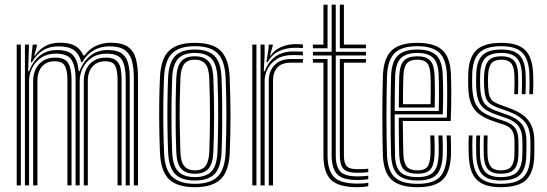

<svg xmlns="http://www.w3.org/2000/svg" viewBox="-20 -790 2330 818"><path d="M550.2 0V-458Q550.2 -500 542.4 -530.1Q534.5 -560.2 512.2 -576.4Q490 -592.5 446.5 -592.5Q407 -592.5 377.6 -574.5Q348.2 -556.5 330.5 -525H326.5Q317 -561 294.4 -576.8Q271.8 -592.5 229.2 -592.5Q190 -592.5 162.4 -575.1Q134.8 -557.8 116.2 -525H111.5L119.2 -600H136.8L137 -592.5L126 -553.8H129.8Q147.8 -579.8 173.2 -593.9Q198.8 -608 234.5 -608Q275.2 -608 298.6 -595.4Q322 -582.8 335.2 -553.8H340Q359.8 -580.8 388.5 -594.4Q417.2 -608 451.5 -608Q499.8 -608 524.9 -590.4Q550 -572.8 558.9 -539.9Q567.8 -507 567.8 -461V0ZM51.2 0V-600H68.8V0ZM121.2 0V-446.5Q121.2 -473 131.9 -495.2Q142.5 -517.5 163.2 -531Q184 -544.5 214.8 -544.5Q257.5 -544.5 271.1 -520Q284.8 -495.5 284.8 -451.8V0H267.2V-450.8Q267.2 -488.5 256.5 -508.8Q245.8 -529 212.2 -529Q188.2 -529 172.1 -518.2Q156 -507.5 147.8 -489.2Q139.5 -471 139.5 -447.8V0ZM86.2 0V-600H103.5L100 -486.8H104.2Q119.5 -528.5 149.6 -552.8Q179.8 -577 224.5 -576.8Q270 -576.8 290.4 -555.6Q310.8 -534.5 315.5 -486.8H319Q334.2 -528.2 365.1 -552.8Q396 -577.2 440.5 -576.8Q478 -576.8 497.9 -562.9Q517.8 -549 525.2 -522.5Q532.8 -496 532.8 -457V0H515.5V-455Q515.5 -506.2 500 -533.9Q484.5 -561.5 434.8 -561.5Q396.8 -561.5 371 -544Q345.2 -526.5 332.4 -499.8Q319.5 -473 319.5 -445V0H302V-455Q302 -506.2 285.4 -533.9Q268.8 -561.5 218.5 -561.5Q180.8 -561.5 155.1 -544Q129.5 -526.5 116.6 -499.8Q103.8 -473 103.8 -445V0ZM337 0V-446.2Q337 -473 347.6 -495.2Q358.2 -517.5 379.1 -531Q400 -544.5 430.8 -544.5Q459.5 -544.5 473.9 -533.4Q488.2 -522.2 493.1 -501.5Q498 -480.8 498 -451.8V0H480.8V-450.8Q480.8 -487.2 471.6 -508.1Q462.5 -529 428.2 -529Q404.2 -529 387.8 -518.2Q371.2 -507.5 362.8 -489.2Q354.2 -471 354.2 -447.8V0Z M810.2 7.5Q734 7.5 699.4 -27Q664.8 -61.5 661.5 -139.5Q659.2 -197.8 658.5 -250.8Q657.8 -303.8 658.5 -355.5Q659.2 -407.2 661.5 -461.2Q665.2 -540.8 700.6 -574.1Q736 -607.5 810.2 -607.5Q887 -607.5 921.1 -572.8Q955.2 -538 958.5 -460.2Q962 -372.8 962 -296Q962 -219.2 958.8 -139Q955 -59 919.5 -25.8Q884 7.5 810.2 7.5ZM810.2 -6.8Q874.8 -6.8 906.4 -36.8Q938 -66.8 941.2 -139.5Q944.5 -219.5 944.6 -294.6Q944.8 -369.8 941.2 -459.5Q938.2 -529 908.8 -561.1Q879.2 -593.2 810.2 -593.2Q743.5 -593.2 712.6 -562.1Q681.8 -531 678.8 -458.5Q676.8 -410.8 676 -360.4Q675.2 -310 675.9 -255.2Q676.5 -200.5 679 -139.2Q682 -65 714.8 -35.9Q747.5 -6.8 810.2 -6.8ZM810.2 -21Q753.2 -21 726.1 -48.6Q699 -76.2 696.2 -142.2Q694.2 -192.5 693.5 -245.5Q692.8 -298.5 693.4 -352.1Q694 -405.8 696 -457.8Q699 -523.2 725.9 -551.1Q752.8 -579 810.2 -579Q865 -579 893 -552.5Q921 -526 923.8 -460.2Q926 -403.5 926.6 -350.6Q927.2 -297.8 926.6 -246.2Q926 -194.8 924 -142.5Q921.2 -76.2 894.1 -48.6Q867 -21 810.2 -21ZM810.2 -35.5Q858 -35.5 881 -59.9Q904 -84.2 906.5 -143Q909.2 -210.2 909.6 -289.9Q910 -369.5 906.5 -457Q904 -516.8 880.6 -540.6Q857.2 -564.5 810.2 -564.5Q762.2 -564.5 739.2 -540.2Q716.2 -516 713.5 -457.2Q711.8 -412.2 711 -361.8Q710.2 -311.2 710.8 -256.4Q711.2 -201.5 713.5 -142.5Q716 -82.5 739.9 -59Q763.8 -35.5 810.2 -35.5ZM810.2 -49.8Q772.5 -49.8 752.8 -70.2Q733 -90.8 731 -143.2Q729 -197.5 728.4 -249.1Q727.8 -300.8 728.4 -352.1Q729 -403.5 731 -456.2Q733.2 -507 751.9 -528.6Q770.5 -550.2 810.2 -550.2Q847.8 -550.2 867.4 -529.9Q887 -509.5 889 -456.8Q892 -376.2 892.1 -297.2Q892.2 -218.2 889 -143.8Q887 -92.5 868.1 -71.1Q849.2 -49.8 810.2 -49.8ZM810.2 -64.2Q841.5 -64.2 855.8 -83.2Q870 -102.2 871.8 -144.8Q874.2 -214.8 874.6 -291.1Q875 -367.5 871.5 -456Q870 -499.5 855 -517.6Q840 -535.8 810.2 -535.8Q778.8 -535.8 764.5 -516.8Q750.2 -497.8 748.5 -455.5Q746.5 -404 745.8 -354.5Q745 -305 745.8 -253.5Q746.5 -202 748.5 -143.8Q750 -99.5 765.5 -81.9Q781 -64.2 810.2 -64.2Z M1090 0V-600H1107.2L1107.5 -558L1103.8 -486.8H1108Q1123.8 -528.5 1154.2 -549.6Q1184.8 -570.8 1229.5 -570.8Q1240.8 -570.8 1252.5 -570.5Q1264.2 -570.2 1270.5 -569.8V-554.2Q1263.5 -554.8 1250.9 -555.1Q1238.2 -555.5 1226.5 -555.5Q1186.5 -555.5 1160 -539Q1133.5 -522.5 1120.5 -497.1Q1107.5 -471.8 1107.5 -445V0ZM1055 0V-600H1072.5V0ZM1125 0V-446.5Q1125 -487 1149.8 -512.8Q1174.5 -538.5 1219.2 -538.5Q1232.2 -538.5 1245.4 -538.5Q1258.5 -538.5 1270.5 -538.5V-523Q1258.8 -523 1245.1 -523Q1231.5 -523 1219.2 -523Q1179.8 -523 1161.5 -502.2Q1143.2 -481.5 1143.2 -447.8V0ZM1115.2 -525 1124.5 -585.5V-600H1142.2V-595.8L1130.2 -553.8H1133.5Q1149 -577 1177.6 -589.5Q1206.2 -602 1236.8 -602Q1244 -602 1252.6 -601.6Q1261.2 -601.2 1270.5 -600.5V-585.2Q1262.5 -586 1254.4 -586.2Q1246.2 -586.5 1238 -586.5Q1198.5 -586.5 1168.5 -572.1Q1138.5 -557.8 1120 -525Z M1503.5 -23.2Q1438.5 -23.2 1415.8 -48.5Q1393 -73.8 1393 -128V-553.8H1313V-569.2H1393V-770H1410.5V-569.2H1539V-553.8H1410.5V-128Q1410.5 -80.2 1429.8 -59.4Q1449 -38.5 1503.5 -38.5Q1514.5 -38.5 1525.9 -39.2Q1537.2 -40 1549 -41.5V-26.8Q1539 -24.8 1527.5 -24Q1516 -23.2 1503.5 -23.2ZM1503.5 7.5Q1422.2 7.5 1390.1 -24Q1358 -55.5 1358 -128V-523H1313V-538.5H1375.5V-128Q1375.5 -65 1402.6 -36.4Q1429.8 -7.8 1503.5 -7.8Q1516.2 -7.8 1527.9 -8.6Q1539.5 -9.5 1549 -11.8V3Q1531.2 7.5 1503.5 7.5ZM1503.5 -53.8Q1458.5 -53.8 1443.1 -70.8Q1427.8 -87.8 1427.8 -128V-538.5H1539V-523H1445.2V-128Q1445.2 -95.5 1456.8 -82.4Q1468.2 -69.2 1503.5 -69.2Q1519.2 -69.2 1530.8 -69.8Q1542.2 -70.2 1549 -71.5V-56.8Q1540.2 -55.5 1529 -54.6Q1517.8 -53.8 1503.5 -53.8ZM1313 -584.5V-600H1358V-770H1375.5V-584.5ZM1427.8 -584.5V-770H1445.2V-600H1539V-584.5Z M1759.2 7.5Q1684.5 7.5 1649.5 -23.1Q1614.5 -53.8 1611.2 -127.8Q1610.2 -160.2 1609.6 -204.4Q1609 -248.5 1609 -296.8Q1609 -345 1609.6 -390.4Q1610.2 -435.8 1611.5 -470.5Q1615 -544 1649.4 -575.8Q1683.8 -607.5 1758.2 -607.5Q1830 -607.5 1864 -577.2Q1898 -547 1901.2 -473.2Q1901.8 -458.2 1902.1 -436.8Q1902.5 -415.2 1902.6 -389.2Q1902.8 -363.2 1902.1 -334.1Q1901.5 -305 1900.2 -274.5H1696.2Q1696.5 -248.8 1696.8 -223.9Q1697 -199 1697.4 -176.4Q1697.8 -153.8 1698.5 -134Q1700 -96 1713.2 -80.1Q1726.5 -64.2 1759.2 -64.2Q1788.5 -64.2 1800.4 -78.9Q1812.2 -93.5 1814 -132Q1814.8 -146 1814.5 -166.9Q1814.2 -187.8 1813 -212.8H1830.5Q1831.5 -187 1831.8 -166.5Q1832 -146 1831.5 -131.2Q1829.5 -85.5 1813.4 -67.6Q1797.2 -49.8 1759.2 -49.8Q1717.8 -49.8 1700.1 -68.4Q1682.5 -87 1680.8 -132.2Q1680.2 -151.8 1679.8 -178.4Q1679.2 -205 1679.1 -234Q1679 -263 1679 -288.8H1883.5Q1884.5 -316.2 1884.9 -342.9Q1885.2 -369.5 1885.2 -393.6Q1885.2 -417.8 1884.9 -437.9Q1884.5 -458 1883.8 -472.8Q1880.8 -540.2 1850.2 -566.8Q1819.8 -593.2 1758.2 -593.2Q1691.5 -593.2 1661.8 -564.1Q1632 -535 1629 -469.5Q1627.8 -434 1627.1 -388.9Q1626.5 -343.8 1626.5 -296.2Q1626.5 -248.8 1627.1 -205.1Q1627.8 -161.5 1628.8 -129.2Q1631.5 -62.5 1661.9 -34.6Q1692.2 -6.8 1759.2 -6.8Q1824 -6.8 1852.4 -34.5Q1880.8 -62.2 1883.8 -128.8Q1884.2 -139.8 1884.2 -153.5Q1884.2 -167.2 1883.9 -182.5Q1883.5 -197.8 1882.8 -212.8H1900.2Q1901.2 -192.2 1901.6 -169.4Q1902 -146.5 1901.2 -128Q1898 -54.8 1865.4 -23.6Q1832.8 7.5 1759.2 7.5ZM1759.2 -21Q1701.2 -21 1675 -45.6Q1648.8 -70.2 1646.2 -130Q1645 -164 1644.5 -208.6Q1644 -253.2 1644 -300.9Q1644 -348.5 1644.6 -392.4Q1645.2 -436.2 1646.2 -468.2Q1649 -529 1675.5 -554Q1702 -579 1758.2 -579Q1811.5 -579 1837.6 -555.6Q1863.8 -532.2 1866.2 -472.2Q1867 -456.2 1867.5 -430.5Q1868 -404.8 1867.9 -372.2Q1867.8 -339.8 1866.5 -303H1661.5Q1661.5 -253 1661.8 -214.1Q1662 -175.2 1662.8 -131.2Q1663.5 -79.5 1685.1 -57.5Q1706.8 -35.5 1759.2 -35.5Q1804.8 -35.5 1825.5 -55.9Q1846.2 -76.2 1848.8 -129.8Q1849.5 -146 1849.2 -167.2Q1849 -188.5 1847.8 -212.8H1865.2Q1866.2 -190 1866.6 -168.4Q1867 -146.8 1866.2 -129.2Q1863.5 -69.8 1839.4 -45.4Q1815.2 -21 1759.2 -21ZM1661.5 -317.5H1849.2Q1850.2 -349.5 1850.2 -379.1Q1850.2 -408.8 1849.9 -432.8Q1849.5 -456.8 1848.8 -471.8Q1846.5 -524.8 1824.4 -544.6Q1802.2 -564.5 1758.2 -564.5Q1711 -564.5 1688.5 -542.9Q1666 -521.2 1663.5 -467.2Q1662.8 -443.8 1662.2 -402.1Q1661.8 -360.5 1661.5 -317.5ZM1679 -331.8Q1679.2 -351.8 1679.4 -374.6Q1679.5 -397.5 1680 -421Q1680.5 -444.5 1681 -466.2Q1683 -512.8 1700.9 -531.5Q1718.8 -550.2 1758.2 -550.2Q1796.2 -550.2 1812.9 -532.1Q1829.5 -514 1831.5 -470.2Q1832 -458.5 1832.4 -437.8Q1832.8 -417 1832.8 -389.8Q1832.8 -362.5 1832 -331.8ZM1696.8 -346.2H1814.5Q1815.2 -372.8 1815.2 -397.2Q1815.2 -421.8 1814.9 -440.8Q1814.5 -459.8 1814 -469.8Q1812.2 -506.8 1799.5 -521.2Q1786.8 -535.8 1758.2 -535.8Q1727.2 -535.8 1713.6 -520.2Q1700 -504.8 1698.5 -465.5Q1698 -448.2 1697.6 -429.4Q1697.2 -410.5 1697 -389.9Q1696.8 -369.2 1696.8 -346.2Z M2112.8 7.5Q2043 7.5 2011.4 -23.9Q1979.8 -55.2 1977 -128Q1976.2 -148.5 1976.1 -170.9Q1976 -193.2 1977.5 -212.8H1993.5Q1992.2 -194.2 1992.2 -171.1Q1992.2 -148 1993 -128.8Q1995.2 -63.5 2023.1 -35.1Q2051 -6.8 2112.8 -6.8Q2180.2 -6.8 2209 -35Q2237.8 -63.2 2239.2 -126Q2239.8 -136.8 2239.8 -146.2Q2239.8 -155.8 2239.8 -165.2Q2239.8 -174.8 2239.8 -185.8Q2239.8 -243 2215.4 -271.1Q2191 -299.2 2143.5 -316.2L2103.8 -330.2Q2080.5 -338.8 2067.8 -348.4Q2055 -358 2049.6 -374.8Q2044.2 -391.5 2042.5 -420.5Q2042 -432.2 2042 -444.1Q2042 -456 2042.5 -469.8Q2045 -512.8 2061.2 -531.5Q2077.5 -550.2 2116.2 -550.2Q2151.5 -550.2 2168.8 -532.6Q2186 -515 2187.5 -470.5Q2188 -457.5 2188 -435.8Q2188 -414 2187 -388.8H2171Q2172 -413 2172 -433.5Q2172 -454 2171.5 -469.8Q2170.5 -505.8 2157.4 -520.8Q2144.2 -535.8 2116.2 -535.8Q2086.5 -535.8 2073.8 -520.5Q2061 -505.2 2059.5 -469.8Q2059 -456.2 2058.9 -445.6Q2058.8 -435 2059.5 -420.5Q2060.8 -393.8 2066 -379.5Q2071.2 -365.2 2081.6 -358Q2092 -350.8 2108.8 -344.5L2147.8 -330.2Q2180.2 -318.8 2204.6 -302.2Q2229 -285.8 2242.8 -258.4Q2256.5 -231 2256.5 -185.8Q2256.5 -174.8 2256.6 -165.1Q2256.8 -155.5 2256.6 -146.1Q2256.5 -136.8 2256.2 -125.8Q2254.5 -56.5 2222.5 -24.5Q2190.5 7.5 2112.8 7.5ZM2112.8 -21Q2058 -21 2034.5 -46.9Q2011 -72.8 2009 -129.5Q2008.5 -148.5 2008.4 -169.1Q2008.2 -189.8 2009.5 -212.8H2025.5Q2024.2 -189.5 2024.5 -167.8Q2024.8 -146 2025 -130Q2026.8 -79.5 2047.1 -57.5Q2067.5 -35.5 2112.8 -35.5Q2163.2 -35.5 2183.6 -57.8Q2204 -80 2205.2 -126.2Q2206 -142.5 2205.9 -155.9Q2205.8 -169.2 2205.8 -185.8Q2205.8 -231 2188.6 -253.1Q2171.5 -275.2 2135 -287.5L2094 -301.8Q2063.5 -312.2 2045.4 -325.5Q2027.2 -338.8 2018.8 -361Q2010.2 -383.2 2008.8 -420.5Q2008.2 -435.8 2008.4 -446.4Q2008.5 -457 2008.8 -469.8Q2009.5 -527.2 2033.9 -553.1Q2058.2 -579 2116.2 -579Q2169.8 -579 2193.6 -554.2Q2217.5 -529.5 2219.5 -472.2Q2220 -455.2 2220.1 -435Q2220.2 -414.8 2219 -388.8H2203Q2204.2 -415.5 2204.1 -435.5Q2204 -455.5 2203.5 -472.2Q2201.8 -523 2180.6 -543.8Q2159.5 -564.5 2116.2 -564.5Q2067.8 -564.5 2047 -542.2Q2026.2 -520 2025.8 -469.8Q2025.5 -456.2 2025.2 -445.9Q2025 -435.5 2025.8 -420.5Q2027.2 -385.8 2034.9 -366.2Q2042.5 -346.8 2058 -335.8Q2073.5 -324.8 2098.8 -316L2139.2 -301.8Q2182 -287 2202.4 -261.9Q2222.8 -236.8 2222.8 -185.8Q2222.8 -169.2 2222.9 -155.6Q2223 -142 2222.2 -126Q2220.8 -71.5 2196.4 -46.2Q2172 -21 2112.8 -21ZM2112.8 -49.8Q2076.8 -49.8 2059.6 -68.2Q2042.5 -86.8 2041 -131Q2040.8 -148 2040.5 -169.4Q2040.2 -190.8 2041.5 -212.8H2057.5Q2056.5 -194 2056.5 -172.5Q2056.5 -151 2057 -132Q2058.2 -95.8 2071.2 -80Q2084.2 -64.2 2112.8 -64.2Q2144.8 -64.2 2157.5 -79.6Q2170.2 -95 2171.5 -126.5Q2172.2 -142.5 2172.1 -155.9Q2172 -169.2 2172 -185.8Q2172 -221 2160.4 -236.2Q2148.8 -251.5 2126.5 -259L2083.8 -273.2Q2050.2 -284.5 2026.1 -300.5Q2002 -316.5 1988.9 -344.8Q1975.8 -373 1974.8 -420.2Q1974.2 -436.5 1974.5 -448.5Q1974.8 -460.5 1974.8 -470Q1975.8 -543 2008.1 -575.2Q2040.5 -607.5 2116.2 -607.5Q2186 -607.5 2217.4 -576.6Q2248.8 -545.8 2251.5 -473.8Q2252.2 -455.8 2252.2 -432.9Q2252.2 -410 2251 -388.8H2235Q2236 -408.2 2236.1 -431.2Q2236.2 -454.2 2235.5 -472.8Q2233.2 -537.2 2205.5 -565.2Q2177.8 -593.2 2116.2 -593.2Q2049.5 -593.2 2021 -564.1Q1992.5 -535 1991.8 -470Q1991.5 -456.5 1991.4 -445.9Q1991.2 -435.2 1991.8 -420.2Q1993.5 -378.5 2003.8 -353.5Q2014 -328.5 2034.9 -313.6Q2055.8 -298.8 2088.8 -287.5L2130.8 -273.5Q2164 -262 2176.4 -242.1Q2188.8 -222.2 2188.8 -185.8Q2188.8 -176.2 2188.9 -166.9Q2189 -157.5 2188.9 -147.6Q2188.8 -137.8 2188.5 -126.2Q2187.2 -86.8 2170.2 -68.2Q2153.2 -49.8 2112.8 -49.8Z"/></svg>

Font: Big Shoulders Inline Display Thin SemiBold
Style: Regular
Weight: 600
Version: Version 2.002